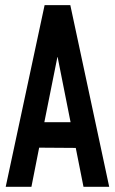

<svg xmlns="http://www.w3.org/2000/svg" viewBox="-20 -720 443 740"><path d="M151.9 -700.2H251L400.9 0H301.8L272 -149.9L130.9 -150.9L101.1 0H2ZM201.2 -500 150.9 -249H252L202.1 -500Q202.1 -500 201.2 -500Z"/></svg>

Font: OSP-DIN
Style: DIN
Weight: 500
Width: 3
Version: Version 001.000